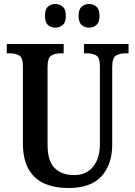

<svg xmlns="http://www.w3.org/2000/svg" viewBox="-20 -935 679 965"><path d="M324 10Q255 10 203.5 -12.5Q152 -35 123.5 -85Q95 -135 95 -217V-602Q95 -645 76.5 -656Q58 -667 30 -667H14V-714H300V-667H284Q256 -667 237.5 -655.5Q219 -644 219 -598V-210Q219 -124 255.5 -89.5Q292 -55 352 -55Q414 -55 448 -97Q482 -139 482 -211V-602Q482 -645 464 -656Q446 -667 418 -667H402V-714H626V-667H609Q581 -667 562.5 -655.5Q544 -644 544 -598V-209Q544 -109 490.5 -49.5Q437 10 324 10ZM428 -796Q407 -796 391 -809Q375 -822 375 -855Q375 -889 391 -902Q407 -915 428 -915Q448 -915 464 -902Q480 -889 480 -855Q480 -822 464 -809Q448 -796 428 -796ZM258 -796Q237 -796 221.5 -809Q206 -822 206 -855Q206 -889 221.5 -902Q237 -915 258 -915Q278 -915 294.5 -902Q311 -889 311 -855Q311 -822 294.5 -809Q278 -796 258 -796Z"/></svg>

Font: Noto Serif Myanmar Cond SemBd
Style: Regular
Weight: 600
Width: 3
Designer: Ben Mitchell and the Monotype Design Team
Foundry: Monotype Imaging Inc.
Version: Version 2.106; ttfautohint (v1.8.4.7-5d5b)